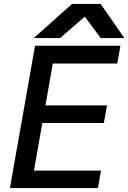

<svg xmlns="http://www.w3.org/2000/svg" viewBox="-20 -958 654 978"><path d="M158.5 -725H593.5L577.5 -634.5H249L211.5 -421H525L509 -331.5H195.5L153 -89H494.5L479 0H30.5ZM347 -938H492.5L613.5 -764H493L412 -873.5L286 -764H152Z"/></svg>

Font: JuliaMono MediumItalic
Style: Regular
Weight: 500
Italic angle: -9°
Monospace: yes
Designer: cormullion
Foundry: corm
Version: Version 0.049; ttfautohint (v1.8.4)